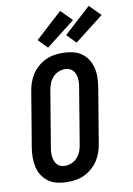

<svg xmlns="http://www.w3.org/2000/svg" viewBox="-105 -1053 781 1126"><g transform="rotate(-10 285.0 -490.0)"><path d="M206 8Q176 8 147 2Q118 -4 95 -19.5Q72 -35 56 -58.5Q40 -82 33.5 -110Q27 -138 27 -167.5Q27 -197 32 -228L86 -552Q90 -578 98.5 -603Q107 -628 121.5 -650.5Q136 -673 156.5 -691.5Q177 -710 201.5 -722Q226 -734 252 -738.5Q278 -743 303 -743Q333 -743 362 -737Q391 -731 414.5 -715.5Q438 -700 453.5 -676.5Q469 -653 476 -625Q483 -597 482.5 -567.5Q482 -538 477 -507L423 -183Q419 -157 410.5 -132Q402 -107 387.5 -84.5Q373 -62 352.5 -43.5Q332 -25 307.5 -13Q283 -1 257 3.5Q231 8 206 8ZM206 -88Q226 -88 246 -96.5Q266 -105 280.5 -121.5Q295 -138 302 -158Q309 -178 312 -198L366 -523Q369 -537 370 -551Q371 -565 369.5 -578.5Q368 -592 363.5 -605Q359 -618 350.5 -627.5Q342 -637 329.5 -642Q317 -647 303 -647Q283 -647 263 -638.5Q243 -630 229 -613.5Q215 -597 207.5 -577Q200 -557 197 -537L143 -212Q140 -198 139 -184Q138 -170 139.5 -156.5Q141 -143 145.5 -130Q150 -117 158.5 -107.5Q167 -98 179.5 -93Q192 -88 206 -88ZM398 -788 345 -842 505 -988 570 -922ZM228 -788 175 -842 335 -988 400 -922Z"/></g></svg>

Font: Iosevka Term Curly Oblique
Style: Bold
Weight: 700
Italic angle: -9°
Designer: Belleve Invis
Foundry: Belleve Invis
Version: Version 32.3.0